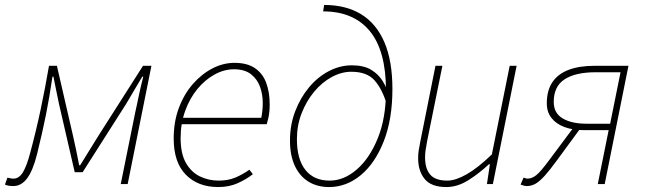

<svg xmlns="http://www.w3.org/2000/svg" viewBox="-44 -744 2606 776"><path d="M10 8Q0 8 -9 6.5Q-18 5 -24 2L-14 -26Q-9 -25 -2.5 -23.5Q4 -22 10 -22Q33 -22 48.5 -47.5Q64 -73 78 -126Q102 -215 120.5 -302.5Q139 -390 154 -478H186L250 -200Q257 -170 263.5 -138.5Q270 -107 276 -76H280Q300 -108 319.5 -140Q339 -172 358 -202L534 -478H568L472 0H444L503 -292Q506 -305 509.5 -321.5Q513 -338 517 -357Q521 -376 525.5 -395.5Q530 -415 535 -434H531Q514 -406 498.5 -379.5Q483 -353 467 -326L290 -48H258L194 -326Q188 -354 183 -379.5Q178 -405 172 -434H168Q156 -351 141.5 -279Q127 -207 106 -122Q89 -54 65.5 -23Q42 8 10 8Z M838 12Q756 12 707 -38Q658 -88 658 -184Q658 -252 679 -308Q700 -364 735.5 -404.5Q771 -445 814.5 -467.5Q858 -490 904 -490Q955 -490 986.5 -468.5Q1018 -447 1032 -409Q1046 -371 1046 -322Q1046 -306 1044.5 -291.5Q1043 -277 1040 -264.5Q1037 -252 1034 -242H682L688 -268H1012Q1015 -283 1016.5 -297.5Q1018 -312 1018 -328Q1018 -362 1007 -393Q996 -424 970.5 -444Q945 -464 902 -464Q862 -464 823.5 -443Q785 -422 754 -384.5Q723 -347 704.5 -296Q686 -245 686 -186Q686 -123 707.5 -85.5Q729 -48 764 -31Q799 -14 840 -14Q878 -14 907.5 -26.5Q937 -39 964 -58L978 -40Q951 -19 916.5 -3.5Q882 12 838 12Z M1286 12Q1238 12 1202.5 -10Q1167 -32 1147.5 -74Q1128 -116 1128 -176Q1128 -239 1149 -294Q1170 -349 1205 -391Q1240 -433 1285 -456.5Q1330 -480 1378 -480Q1426 -480 1456 -462Q1486 -444 1503.5 -415Q1521 -386 1530 -352L1520 -320Q1501 -384 1470 -419Q1439 -454 1376 -454Q1336 -454 1296.5 -432.5Q1257 -411 1225.5 -373Q1194 -335 1175 -286Q1156 -237 1156 -182Q1156 -100 1190.5 -57Q1225 -14 1288 -14Q1346 -14 1398 -59Q1450 -104 1483 -185.5Q1516 -267 1516 -378Q1516 -539 1450.5 -618.5Q1385 -698 1262 -698L1266 -724Q1354 -724 1415.5 -686.5Q1477 -649 1509.5 -573.5Q1542 -498 1542 -384Q1542 -262 1507 -173Q1472 -84 1414 -36Q1356 12 1286 12Z M1760 12Q1699 12 1672.5 -20.5Q1646 -53 1646 -104Q1646 -122 1648 -134.5Q1650 -147 1654 -168L1716 -478H1744L1682 -172Q1678 -150 1676 -136.5Q1674 -123 1674 -108Q1674 -62 1695 -38Q1716 -14 1764 -14Q1797 -14 1842 -39.5Q1887 -65 1944 -120L2016 -478H2044L1948 0H1924L1936 -80H1932Q1890 -41 1847 -14.5Q1804 12 1760 12Z M2372 0 2416 -218H2316Q2271 -218 2237.5 -230.5Q2204 -243 2185 -267Q2166 -291 2166 -326Q2166 -379 2189 -412.5Q2212 -446 2255 -462Q2298 -478 2358 -478H2496L2400 0ZM2326 -244H2422L2464 -452H2364Q2282 -452 2238 -423.5Q2194 -395 2194 -332Q2194 -287 2230 -265.5Q2266 -244 2326 -244ZM2281 -238 2309 -235 2204 -92Q2177 -55 2157 -33Q2137 -11 2120.5 -1.5Q2104 8 2085 8Q2078 8 2070.5 5.5Q2063 3 2060 2L2072 -26Q2077 -25 2080.5 -23.5Q2084 -22 2088 -22Q2106 -22 2124 -36.5Q2142 -51 2178 -100Z"/></svg>

Font: Source Sans 3 ExtraLight
Style: Italic
Weight: 250
Italic angle: -11°
Designer: Paul D. Hunt
Foundry: Adobe
Version: Version 3.046;hotconv 1.0.118;makeotfexe 2.5.65603